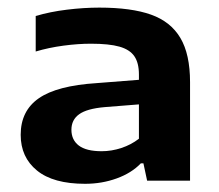

<svg xmlns="http://www.w3.org/2000/svg" viewBox="-20 -768 560 492"><path d="M467 -557.5V-305H357L347.5 -349.5H341Q317 -324.5 279 -310.8Q241 -297 198 -297Q116.5 -297 74.8 -331Q33 -365 33 -422.5Q33 -484 79.5 -516.2Q126 -548.5 227.5 -555L336 -563.5V-577Q336 -607 324.2 -624Q312.5 -641 286 -648.5Q259.5 -656 213 -656Q180 -656 142.5 -651Q105 -646 71.5 -636V-727Q108.5 -738 151.5 -743.2Q194.5 -748.5 234.5 -748.5Q316.5 -748.5 367 -730.5Q417.5 -712.5 442.2 -670.8Q467 -629 467 -557.5ZM336 -412.5V-500.5L248 -493.5Q202.5 -489.5 182.8 -475.2Q163 -461 163 -435.5Q163 -409.5 182 -395Q201 -380.5 240.5 -380.5Q266 -380.5 291 -388.8Q316 -397 336 -412.5Z"/></svg>

Font: Encode Sans Expanded SemiBold
Style: Regular
Weight: 600
Width: 7
Designer: Multiple Designers
Foundry: Impallari Type
Version: Version 2.000